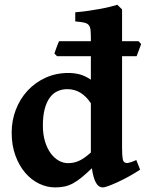

<svg xmlns="http://www.w3.org/2000/svg" viewBox="-20 -777 616 811"><path d="M571.8 -60.5Q549.3 -45.4 524.4 -31.7Q499.5 -18.1 477.3 -7.8Q455.1 2.4 438.2 8.5Q421.4 14.6 414.6 14.6Q396 14.6 384.8 -6.1Q373.5 -26.9 368.2 -66.4Q344.2 -43.5 325.2 -27.8Q306.2 -12.2 288.6 -2.7Q271 6.8 252.9 10.7Q234.9 14.6 212.9 14.6Q178.2 14.6 145.3 -1.2Q112.3 -17.1 86.7 -46.9Q61 -76.7 45.2 -119.6Q29.3 -162.6 29.3 -216.8Q29.3 -268.1 46.9 -313.7Q64.5 -359.4 96.2 -393.8Q127.9 -428.2 172.1 -448.5Q216.3 -468.8 269 -468.8Q292 -468.8 314.7 -463.4Q337.4 -458 363.8 -440.4V-539.6H221.2L210 -550.3Q210.9 -554.2 213.4 -561.5Q215.8 -568.8 218.8 -576.7Q221.7 -584.5 224.6 -591.8Q227.5 -599.1 229.5 -603H363.8V-612.3Q363.8 -635.7 362.5 -649.4Q361.3 -663.1 355 -670.9Q348.6 -678.7 335.2 -681.6Q321.8 -684.6 297.9 -686.5V-725.1Q327.1 -727.5 353.8 -731.4Q380.4 -735.4 403.3 -739.5Q426.3 -743.7 444.6 -748.3Q462.9 -752.9 475.6 -756.8L495.6 -737.3V-603H565.4L576.2 -590.8L557.1 -539.6H495.6V-153.3Q495.6 -136.2 496.3 -124.8Q497.1 -113.3 498.3 -106.2Q499.5 -99.1 501.7 -95.7Q503.9 -92.3 506.8 -90.8Q509.8 -89.4 512.9 -88.6Q516.1 -87.9 521.2 -88.9Q526.4 -89.8 534.7 -92.5Q543 -95.2 555.7 -101.1ZM363.8 -132.8V-340.8Q345.2 -369.1 320.6 -384.8Q295.9 -400.4 263.7 -400.4Q241.7 -400.4 222.9 -391.8Q204.1 -383.3 190.4 -364.7Q176.8 -346.2 168.9 -316.9Q161.1 -287.6 161.1 -246.6Q161.1 -209 170.2 -179.4Q179.2 -149.9 194.1 -129.6Q209 -109.4 228 -98.6Q247.1 -87.9 267.1 -87.9Q279.3 -87.9 290.5 -90.1Q301.8 -92.3 313.2 -97.4Q324.7 -102.5 337.2 -111.3Q349.6 -120.1 363.8 -132.8Z"/></svg>

Font: Gentium Book Basic
Style: Bold
Weight: 700
Designer: J. Victor Gaultney and Annie Olsen
Foundry: SIL International
Version: Version 1.102; 2013; Maintenance release